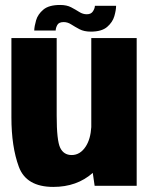

<svg xmlns="http://www.w3.org/2000/svg" viewBox="-20 -749 609 774"><path d="M361.5 0 354 -52Q290 4.5 195 4.5Q86 4.5 56 -76.5Q26 -157.5 26 -276V-595.5H208.5V-283Q208.5 -182 222.8 -153Q237 -124 269 -124Q303.5 -124 326 -159Q345 -188.5 348 -236.5V-595.5H531V0ZM346 -621.5Q319 -621.5 300.5 -631.2Q282 -641 267.2 -650.5Q252.5 -660 237 -660Q217 -660 210.8 -648Q204.5 -636 204.5 -626H118Q118.5 -643 125.5 -667.2Q132.5 -691.5 154.8 -710.2Q177 -729 222.5 -729Q249 -729 267 -719.5Q285 -710 299.5 -700.8Q314 -691.5 330 -691.5Q347.5 -691.5 355 -703.8Q362.5 -716 362.5 -725.5H448Q448 -708.5 441 -684Q434 -659.5 412 -640.5Q390 -621.5 346 -621.5Z"/></svg>

Font: Anybody ExtraBold
Style: Regular
Weight: 800
Designer: Tyler Finck
Foundry: Etcetera Type Company
Version: Version 1.010; ttfautohint (v1.8.3) -l 8 -r 50 -G 200 -x 14 